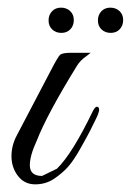

<svg xmlns="http://www.w3.org/2000/svg" viewBox="-20 -482 342 502"><path d="M25 -130 112 -296Q131 -333 137 -338.5Q143 -344 166 -344H217Q215 -342 207 -336Q189 -324 180 -308Q103 -183 76 -114Q58 -75 58 -50Q58 -22 90 -22L129 -41Q169 -80 223 -192Q231 -207 237 -201.5Q243 -196 232.5 -174.5Q222 -153 216 -141Q210 -129 191.5 -96Q173 -63 158.5 -46.5Q144 -30 122 -15Q100 0 72 0Q44 0 27 -22Q10 -44 10 -73.5Q10 -103 25 -130ZM268.5 -462Q283 -462 292.5 -453Q302 -444 302 -429.5Q302 -415 293 -405.5Q284 -396 269.5 -396Q255 -396 245.5 -405Q236 -414 236 -428.5Q236 -443 245 -452.5Q254 -462 268.5 -462ZM139.5 -462Q154 -462 163.5 -453Q173 -444 173 -429.5Q173 -415 164 -405.5Q155 -396 140.5 -396Q126 -396 116.5 -405Q107 -414 107 -428.5Q107 -443 116 -452.5Q125 -462 139.5 -462Z"/></svg>

Font: Great Vibes
Style: Regular
Weight: 400
Designer: Robert E. Leuschke
Foundry: Robert E. Leuschke
Version: Version 1.001